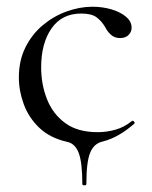

<svg xmlns="http://www.w3.org/2000/svg" viewBox="-20 -415 451 570"><path d="M224.4 131.2Q224.4 66.6 213.4 38.4Q202.4 10.2 177.8 5.8Q127.8 -5.8 96.5 -35.8Q65.2 -65.8 50.6 -105.5Q36 -145.2 36 -185.2Q36 -235.2 55.4 -274.2Q74.8 -313.2 106.9 -340.1Q139 -367 177.8 -381Q216.6 -395 254.4 -395Q283.8 -395 309.6 -387.6Q335.4 -380.2 352.4 -366.7Q369.4 -353.2 370.6 -335.6Q371.8 -322.4 362.7 -312.2Q353.6 -302 336.4 -302Q320.2 -302 309.4 -311.8Q298.6 -321.6 292.2 -334.6Q281.2 -353 266.3 -363.9Q251.4 -374.8 221 -374.8Q163.6 -374.8 132.9 -330.6Q102.2 -286.4 102.2 -215Q102.2 -164.2 119.6 -120.3Q137 -76.4 173.8 -49.5Q210.6 -22.6 270 -22.6Q296.8 -22.6 322.9 -30Q349 -37.4 371.6 -55.8Q374.4 -57.8 377.9 -53.8Q381.4 -49.8 378.6 -47.8Q355.8 -27.8 332.5 -14.4Q309.2 -1 284.6 5.2Q259 10.8 247.7 38.3Q236.4 65.8 236.4 131.2Q236.4 135.2 230.4 135.2Q224.4 135.2 224.4 131.2Z"/></svg>

Font: Cormorant Garamond Light
Style: Regular
Weight: 300
Designer: Christian Thalmann (Catharsis Fonts)
Foundry: Catharsis Fonts
Version: Version 4.001